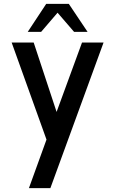

<svg xmlns="http://www.w3.org/2000/svg" viewBox="-20 -719 594 989"><path d="M402.5 -500H513.5L239.5 250H129L219.5 0L40 -500H153.5L271.5 -142.5ZM334.5 -699 431 -555H361.5L276.5 -653.5L192 -555H123L218 -699Z"/></svg>

Font: Urbanist SemiBold
Style: Regular
Weight: 600
Designer: Corey Hu
Foundry: Corey Hu
Version: Version 1.321; ttfautohint (v1.8.4.7-5d5b)